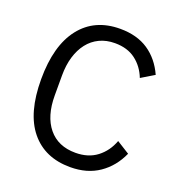

<svg xmlns="http://www.w3.org/2000/svg" viewBox="-130 -820 882 942"><g transform="rotate(20 310.5 -349.0)"><path d="M339 12Q206 12 132 -78.5Q58 -169 58 -345Q58 -521 132 -615.5Q206 -710 339 -710Q427 -710 486.5 -670Q546 -630 579 -557L511 -516Q490 -570 447 -602.5Q404 -635 339 -635Q294 -635 258.5 -618Q223 -601 198.5 -569.5Q174 -538 161 -494.5Q148 -451 148 -397V-293Q148 -185 198 -124Q248 -63 339 -63Q406 -63 451 -97.5Q496 -132 517 -189L584 -147Q551 -73 489 -30.5Q427 12 339 12Z"/></g></svg>

Font: IBM Plex Sans Thai Looped
Style: Regular
Weight: 400
Designer: Mike Abbink, Paul van der Laan, Pieter van Rosmalen, Ben Mitchell, Mark Frömberg
Foundry: Bold Monday
Version: Version 1.1